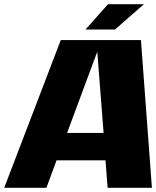

<svg xmlns="http://www.w3.org/2000/svg" viewBox="-20 -890 740 910"><path d="M490 0 480 -130H248L200 0H0L268 -700H648L700 0ZM441 -645 298 -260H471ZM385 -750 492 -870H662L525 -750Z"/></svg>

Font: Fivo Sans Modern Heavy
Style: Regular
Weight: 900
Designer: Alexander Slobzheninov
Foundry: Alexander Slobzheninov
Version: 1.0